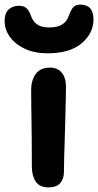

<svg xmlns="http://www.w3.org/2000/svg" viewBox="-61 -802 425 832"><path d="M149 10Q111 10 94 -15Q77 -40 77 -80Q77 -149 76.5 -197Q76 -245 75.5 -280.5Q75 -316 74.5 -347Q74 -378 74 -413Q74 -453 93.5 -481Q113 -509 157 -509Q187 -509 205.5 -488.5Q224 -468 225 -427Q225 -406 224 -369.5Q223 -333 222 -288.5Q221 -244 219.5 -199Q218 -154 217 -116Q216 -78 216 -56Q216 -27 200 -8.5Q184 10 149 10ZM145 -571Q89 -571 47 -590.5Q5 -610 -18 -642Q-41 -674 -41 -711Q-41 -745 -23.5 -761Q-6 -777 21 -777Q41 -777 53 -767Q65 -757 73 -734Q81 -710 99.5 -696.5Q118 -683 152 -683Q188 -683 208.5 -696Q229 -709 237 -733Q246 -759 256.5 -770.5Q267 -782 287 -782Q344 -782 344 -718Q344 -658 293 -614.5Q242 -571 145 -571Z"/></svg>

Font: Shantell Sans Normal
Style: Regular
Weight: 600
Designer: Stephen Nixon, Anya Danilova, Shantell Martin
Foundry: Arrow Type
Version: Version 1.009;[a7da0bfa3]